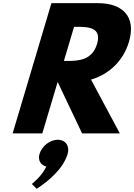

<svg xmlns="http://www.w3.org/2000/svg" viewBox="-20 -845 850 1216"><path d="M305.7 -825 60 0H248L345.1 -326L500 0H739L556.5 -341C667.1 -373 759.8 -456 796.7 -580C844.9 -742 753.7 -825 600.7 -825ZM384.7 -459 449 -675H471C542 -675 625.5 -670 594.8 -567C564.2 -464 477.7 -459 406.7 -459ZM345.1 40C395.1 40 423.2 80 408.3 130C380.6 223 291 299 212.5 351L181.7 320C181.7 320 242.1 275 273.5 210C238.2 201 218.4 170 230.3 130C245.2 80 297.1 40 345.1 40Z"/></svg>

Font: Hussar
Style: BdOblThree
Weight: 700
Foundry: Cannot Into Space Fonts
Version: Version 2.00